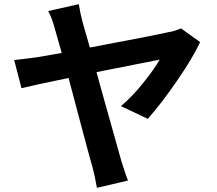

<svg xmlns="http://www.w3.org/2000/svg" viewBox="-20 -836 1040 921"><path d="M940 -634Q906 -560 829.5 -449Q753 -338 689 -266L560 -327Q612 -370 666 -437Q720 -504 746 -550Q731 -547 539 -509L443 -490L461 -424Q558 -79 562 -64Q565 -55 575.5 -22Q586 11 594 30L445 65Q435 7 423 -37Q415 -63 392.5 -147.5Q370 -232 355 -288L309 -462Q139 -427 83 -413L48 -548Q114 -555 161 -562L276 -582L244 -695Q229 -752 211 -783L358 -816Q366 -766 377 -727L411 -608Q720 -666 789 -682Q818 -686 848 -700Z"/></svg>

Font: Sinter Bold
Style: Regular
Weight: 700
Foundry: Adobe & rsms
Version: Version 1.000